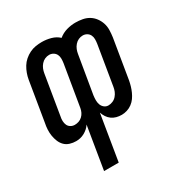

<svg xmlns="http://www.w3.org/2000/svg" viewBox="-173 -656 946 998"><g transform="rotate(-30 300.0 -156.5)"><path d="M164 215 206 -40Q199 -29 189 -20Q179 -11 167 -4.5Q155 2 142.5 5Q130 8 117 8Q98 8 80 2.5Q62 -3 49.5 -15.5Q37 -28 30 -45Q23 -62 20 -80.5Q17 -99 18 -118Q19 -137 23 -156L62 -392Q65 -410 71.5 -428Q78 -446 88 -462.5Q98 -479 113 -492Q128 -505 145.5 -513.5Q163 -522 181.5 -525Q200 -528 218 -528Q246 -528 273 -520.5Q300 -513 319 -495Q341 -513 367.5 -520.5Q394 -528 420 -528Q442 -528 463 -524Q484 -520 501 -509.5Q518 -499 530 -483Q542 -467 548.5 -447.5Q555 -428 554.5 -406.5Q554 -385 551 -364L512 -128Q509 -112 504.5 -96.5Q500 -81 493 -65.5Q486 -50 476.5 -36.5Q467 -23 453 -12.5Q439 -2 422.5 3Q406 8 391 8Q374 8 359 4Q344 0 331.5 -9Q319 -18 310.5 -31Q302 -44 297 -59L252 215ZM153 -69Q165 -69 177 -73Q189 -77 198.5 -86Q208 -95 213.5 -106.5Q219 -118 221 -130L262 -376Q264 -389 264 -402.5Q264 -416 258.5 -427Q253 -438 242 -444.5Q231 -451 218 -451Q205 -451 192.5 -445.5Q180 -440 170.5 -429Q161 -418 156 -405.5Q151 -393 149 -380L110 -144Q107 -131 107.5 -117.5Q108 -104 113 -93Q118 -82 129 -75.5Q140 -69 153 -69ZM355 -69Q368 -69 381 -74.5Q394 -80 403.5 -91Q413 -102 418 -114.5Q423 -127 425 -140L464 -376Q466 -389 466 -402.5Q466 -416 460.5 -427Q455 -438 444 -444.5Q433 -451 420 -451Q407 -451 394.5 -445.5Q382 -440 372.5 -429Q363 -418 358 -405.5Q353 -393 351 -380L313 -154Q311 -139 311 -125Q311 -111 315.5 -98.5Q320 -86 330.5 -77.5Q341 -69 355 -69Z"/></g></svg>

Font: Iosevka Medium Extended
Style: Italic
Weight: 500
Width: 7
Italic angle: -9°
Monospace: yes
Designer: Belleve Invis
Foundry: Belleve Invis
Version: Version 32.5.0; ttfautohint (v1.8.4)